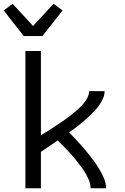

<svg xmlns="http://www.w3.org/2000/svg" viewBox="-48 -1008 668 1028"><path d="M79 -815 -28 -952 19 -988 129 -869 239 -988 287 -952 179 -815ZM88 0V-735H171V-284Q186 -293 201.5 -302.5Q217 -312 232 -322Q247 -332 262 -342Q277 -352 292 -362Q307 -372 321 -383Q335 -394 349 -405.5Q363 -417 376 -429Q389 -441 400.5 -455Q412 -469 420.5 -485.5Q429 -502 429 -520H512Q512 -501 504.5 -483.5Q497 -466 487 -450.5Q477 -435 464.5 -421Q452 -407 438.5 -394Q425 -381 411 -368.5Q397 -356 382 -344Q367 -332 352.5 -321Q338 -310 322 -299Q338 -283 354 -266Q370 -249 385 -232Q400 -215 414.5 -197.5Q429 -180 443 -162Q457 -144 469.5 -125Q482 -106 493 -86Q504 -66 512 -44.5Q520 -23 520 0H437Q437 -20 430 -38.5Q423 -57 413 -74.5Q403 -92 391.5 -108Q380 -124 368 -139.5Q356 -155 343 -170Q330 -185 316.5 -199.5Q303 -214 289 -228Q275 -242 261 -256Q238 -240 215.5 -225Q193 -210 171 -195V0Z"/></svg>

Font: Nova
Style: Regular
Weight: 400
Monospace: yes
Designer: Belleve Invis
Foundry: Belleve Invis
Version: Version 24.1.4; ttfautohint (v1.8.4)